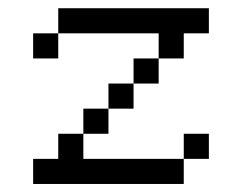

<svg xmlns="http://www.w3.org/2000/svg" viewBox="-20 -458 602 478"><path d="M62.5 -312.5H125V-375H62.5ZM62.5 0H437.5V-62.5H187.5V-125H125V-62.5H62.5ZM125 -375H375V-312.5H437.5V-375H500V-437.5H125ZM187.5 -125H250V-187.5H187.5ZM250 -187.5H312.5V-250H250ZM312.5 -250H375V-312.5H312.5ZM437.5 -62.5H500V-125H437.5Z"/></svg>

Font: ChillMoonMono
Style: Regular
Weight: 400
Designer: Warren2060
Foundry: ChillType
Version: Version 1.000;Glyphs 3.1.1 (3135)